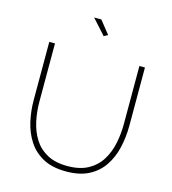

<svg xmlns="http://www.w3.org/2000/svg" viewBox="-131 -1025 1018 1136"><g transform="rotate(15 378.0 -456.5)"><path d="M379 5Q294 5 237.5 -25.5Q181 -56 147.5 -107.5Q114 -159 99.5 -223Q85 -287 85 -354V-710H120V-354Q120 -292 132.5 -234Q145 -176 174 -129.5Q203 -83 253 -55.5Q303 -28 378 -28Q454 -28 504.5 -56Q555 -84 584 -131Q613 -178 625 -236Q637 -294 637 -354V-710H671V-354Q671 -283 656 -218.5Q641 -154 607 -103.5Q573 -53 517 -24Q461 5 379 5ZM304 -918H348L411 -839L387 -826Z"/></g></svg>

Font: Raleway ExtraLight
Style: Regular
Weight: 200
Designer: Matt McInerney, Pablo Impallari, Rodrigo Fuenzalida
Foundry: Matt McInerney, Pablo Impallari, Rodrigo Fuenzalida
Version: Version 4.026